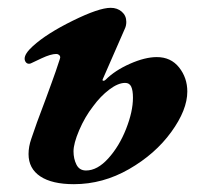

<svg xmlns="http://www.w3.org/2000/svg" viewBox="-20 -457 530 491"><path d="M53 -63Q53 -82 60 -102Q71 -136 97 -204Q103 -221 112.5 -246.5Q122 -272 133 -306L134 -310Q134 -314 131 -316.5Q128 -319 124 -319Q110 -319 86.5 -308Q63 -297 59 -295Q57 -294 54 -294Q49 -294 46 -298Q43 -302 43 -307Q43 -320 64 -339Q99 -371 166 -404Q233 -437 263 -437Q280 -437 291.5 -427Q303 -417 303 -401Q303 -391 299 -383L243 -255Q241 -251 244 -250.5Q247 -250 250 -253Q274 -277 312.5 -294Q351 -311 381 -311Q417 -311 438 -284.5Q459 -258 459 -223Q459 -176 418 -119.5Q377 -63 310 -24.5Q243 14 169 14Q113 14 83 -6Q53 -26 53 -63ZM320 -207Q320 -226 315.5 -235.5Q311 -245 300 -245Q282 -245 259.5 -228Q237 -211 218 -185Q197 -158 182.5 -124Q168 -90 168 -70Q168 -51 175.5 -36Q183 -21 200 -21Q229 -21 257 -52Q285 -83 302.5 -127.5Q320 -172 320 -207Z"/></svg>

Font: EB Garamond ExtraBold
Style: Italic
Weight: 800
Italic angle: -17.2°
Designer: Georg Duffner and Octavio Pardo
Foundry: Georg Duffner
Version: Version 1.000